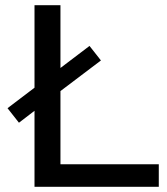

<svg xmlns="http://www.w3.org/2000/svg" viewBox="-20 -720 642 740"><path d="M53 -247 113 -293V0H592V-87H213V-369L369 -487L325 -543L213 -458V-700H113V-382L9 -303Z"/></svg>

Font: Malon Grotesk Med
Style: Regular
Weight: 500
Designer: Julieta Ulanovsky
Foundry: Julieta Ulanovsky
Version: Version 7.200